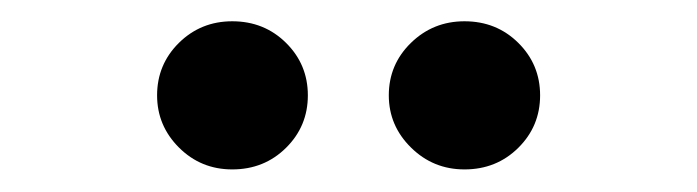

<svg xmlns="http://www.w3.org/2000/svg" viewBox="-20 -770 639 176"><path d="M405.8 -614.7Q377 -614.7 356.7 -634.8Q336.4 -654.8 336.4 -682.6Q336.4 -710.9 356.7 -730.7Q377 -750.5 405.8 -750.5Q435.1 -750.5 455.1 -730.7Q475.1 -710.9 475.1 -682.6Q475.1 -654.3 455.1 -634.5Q435.1 -614.7 405.8 -614.7ZM192.9 -614.7Q164.1 -614.7 144 -634.8Q124 -654.8 124 -682.6Q124 -710.9 144 -730.7Q164.1 -750.5 192.9 -750.5Q222.2 -750.5 242.2 -730.7Q262.2 -710.9 262.2 -682.6Q262.2 -654.3 242.2 -634.5Q222.2 -614.7 192.9 -614.7Z"/></svg>

Font: Inter 20pt SemiBold
Style: Regular
Weight: 600
Version: Version 4.001;git-66647c0bb